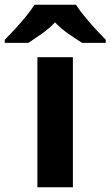

<svg xmlns="http://www.w3.org/2000/svg" viewBox="-79 -786 464 806"><path d="M227 0H78V-546H227ZM240 -766Q254 -744 276.5 -716.5Q299 -689 323 -663Q347 -637 365 -619V-606H266Q240 -622 209 -643.5Q178 -665 152 -692Q126 -665 96 -644Q66 -623 40 -606H-59V-619Q-40 -638 -16.5 -663.5Q7 -689 29.5 -716.5Q52 -744 66 -766Z"/></svg>

Font: Noto Sans Thaana
Style: Regular
Weight: 400
Designer: Monotype Design Team
Foundry: Monotype Imaging Inc.
Version: Version 2.001